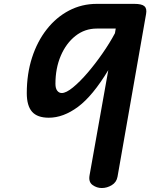

<svg xmlns="http://www.w3.org/2000/svg" viewBox="-20 -948 774 968"><path d="M493 0Q468 0 446.8 -15.2Q425.5 -30.5 431.5 -64L526 -594.5Q447.5 -464.5 373.5 -409.5Q299.5 -354.5 226 -354.5Q168 -354.5 141.5 -384.8Q115 -415 115 -478.5Q115 -575.5 141.5 -657.5Q168 -739.5 215.8 -800.2Q263.5 -861 328 -894.8Q392.5 -928.5 468 -928.5H657.5Q694.5 -928.5 708 -916.8Q721.5 -905 716.5 -877.5L572.5 -57Q567.5 -29 543.5 -14.5Q519.5 0 493 0ZM291.5 -479Q313.5 -479 348.2 -507.5Q383 -536 422 -581.5Q461 -627 497.5 -679.8Q534 -732.5 559.5 -780.5L563.5 -804H468Q407.5 -804 360.5 -767Q313.5 -730 286.5 -667Q259.5 -604 259.5 -525.5Q259.5 -502.5 268.5 -490.8Q277.5 -479 291.5 -479Z"/></svg>

Font: Edu AU VIC WA NT Hand
Style: Bold
Weight: 700
Version: Version 1.001